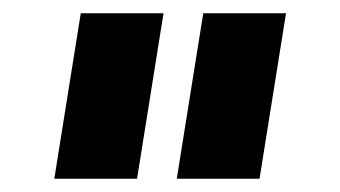

<svg xmlns="http://www.w3.org/2000/svg" viewBox="-20 -770 514 290"><path d="M62 -500 102 -750H227L187 -500ZM247 -500 287 -750H412L372 -500Z"/></svg>

Font: Mohave Light
Style: Bold
Weight: 700
Version: Version 2.003